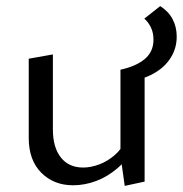

<svg xmlns="http://www.w3.org/2000/svg" viewBox="-20 -601 598 628"><path d="M219 5Q156 5 115 -36Q74 -77 74 -150V-409L153 -423V-177Q153 -119 179 -86Q205 -53 252 -53Q277 -53 304 -63Q331 -73 355 -93.5Q379 -114 394 -147L421 -123Q398 -80 365 -51.5Q332 -23 294.5 -9Q257 5 219 5ZM388 7 374 -92V-373L453 -387V-7ZM397 -334 374 -373Q425 -384 453.5 -408Q482 -432 482 -471Q482 -494 473.5 -511.5Q465 -529 452 -540L504 -581Q531 -564 544.5 -538.5Q558 -513 558 -481Q558 -443 538 -411.5Q518 -380 481.5 -360Q445 -340 397 -334Z"/></svg>

Font: Ysabeau Office Medium
Style: Regular
Weight: 500
Designer: Christian Thalmann (Catharsis Fonts)
Version: Version 2.001;gftools[0.9.30]; featfreeze: tnum,lnum,ss02